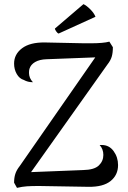

<svg xmlns="http://www.w3.org/2000/svg" viewBox="-20 -901 618 927"><path d="M550 -104Q550 -56 514 -27Q478 2 407 1L168 -3Q132 -3 110 -1.5Q88 0 62 6L48 -19Q48 -43 54 -61.5Q60 -80 75 -99L440 -624L205 -615Q171 -614 149.5 -601.5Q128 -589 122 -568Q120 -561 120 -549Q120 -524 139 -504Q114 -504 95 -515Q74 -521 61 -543.5Q48 -566 48 -594Q48 -639 86.5 -668Q125 -697 197 -696L387 -692H417Q479 -692 508 -700L525 -673Q525 -646 519.5 -627.5Q514 -609 499 -590L130 -70L382 -80Q435 -81 457 -102Q479 -123 479 -153Q479 -181 461 -201H471Q507 -201 528.5 -171.5Q550 -142 550 -104ZM263 -739Q257 -741 251 -750Q245 -759 245 -763L383 -881Q398 -874 416 -856Q434 -838 441 -820Z"/></svg>

Font: Arima Madurai Medium
Style: Regular
Weight: 500
Designer: Joana Correia and Natanael Gama
Foundry: NDISCOVER
Version: Version 1.020